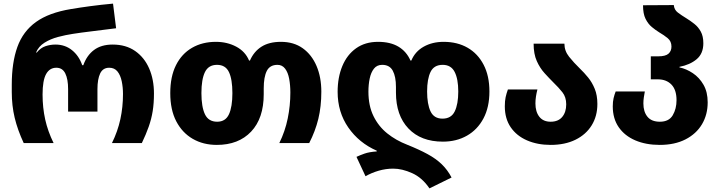

<svg xmlns="http://www.w3.org/2000/svg" viewBox="-20 -790 3972 1060"><path d="M111 0Q77 -73 61 -140Q45 -207 45 -282V-322Q45 -445 76 -531Q107 -617 178.5 -668.5Q250 -720 372 -740Q419 -748 478.5 -756Q538 -764 604 -770L621 -634Q552 -625 489 -617.5Q426 -610 382 -603Q342 -597 300.5 -586Q259 -575 226 -554.5Q193 -534 179 -500H183Q204 -526 231 -535Q258 -544 286 -544Q339 -544 377.5 -513Q416 -482 434 -430H440Q459 -484 499 -514Q539 -544 602 -544Q675 -544 726 -508.5Q777 -473 803.5 -412Q830 -351 830 -274Q830 -220 823 -176.5Q816 -133 801 -90.5Q786 -48 763 0H598Q630 -65 644.5 -132Q659 -199 659 -271Q659 -308 652 -341.5Q645 -375 628.5 -395.5Q612 -416 583 -416Q548 -416 533 -384.5Q518 -353 518 -298V-174H356V-298Q356 -353 340.5 -384.5Q325 -416 291 -416Q254 -416 234.5 -381Q215 -346 215 -268Q215 -196 229.5 -130.5Q244 -65 276 0Z M1177 10Q1102 10 1044 -23.5Q986 -57 953 -120.5Q920 -184 920 -276Q920 -367 951.5 -430Q983 -493 1040 -526Q1097 -559 1172 -559Q1234 -559 1284 -532.5Q1334 -506 1355 -456H1360Q1382 -506 1424 -532.5Q1466 -559 1531 -559Q1602 -559 1651.5 -523.5Q1701 -488 1727.5 -426Q1754 -364 1754 -284Q1754 -202 1737.5 -134Q1721 -66 1687 0H1522Q1554 -65 1568.5 -136Q1583 -207 1583 -279Q1583 -320 1576.5 -355Q1570 -390 1554 -411Q1538 -432 1512 -432Q1470 -432 1453 -398.5Q1436 -365 1436 -302V-270Q1436 -137 1366.5 -63.5Q1297 10 1177 10ZM1179 -118Q1225 -118 1244 -159Q1263 -200 1263 -276Q1263 -352 1244 -392Q1225 -432 1178 -432Q1131 -432 1111.5 -392Q1092 -352 1092 -276Q1092 -200 1111.5 -159Q1131 -118 1179 -118Z M2351 250Q2311 191 2255.5 166Q2200 141 2151 141Q2110 141 2070.5 152.5Q2031 164 1998 183L1948 76Q1967 67 1992.5 58Q2018 49 2060 46V42Q1962 -1 1903 -86Q1844 -171 1844 -283Q1844 -363 1870 -425.5Q1896 -488 1946 -523.5Q1996 -559 2067 -559Q2135 -559 2179.5 -532.5Q2224 -506 2246 -456H2251Q2272 -506 2319.5 -532.5Q2367 -559 2429 -559Q2505 -559 2561.5 -526.5Q2618 -494 2650 -432.5Q2682 -371 2682 -285Q2682 -198 2649 -136Q2616 -74 2558 -41Q2500 -8 2425 -8Q2304 -8 2235 -80.5Q2166 -153 2166 -279V-310Q2166 -367 2148.5 -399.5Q2131 -432 2090 -432Q2061 -432 2044.5 -411Q2028 -390 2021 -356.5Q2014 -323 2014 -284Q2014 -206 2042 -149Q2070 -92 2118 -53.5Q2166 -15 2228 9Q2293 35 2340 60.5Q2387 86 2419 117Q2451 148 2473 190ZM2423 -135Q2471 -135 2490.5 -175Q2510 -215 2510 -285Q2510 -354 2490 -393Q2470 -432 2424 -432Q2376 -432 2357 -393Q2338 -354 2338 -285Q2338 -215 2357 -175Q2376 -135 2423 -135Z M3020 10Q2947 10 2889.5 -15Q2832 -40 2799.5 -87.5Q2767 -135 2767 -203Q2767 -233 2771.5 -253.5Q2776 -274 2784 -296H2947Q2942 -277 2939 -257.5Q2936 -238 2936 -219Q2936 -173 2957.5 -145.5Q2979 -118 3020 -118Q3062 -118 3084 -144.5Q3106 -171 3106 -214Q3106 -254 3085 -280.5Q3064 -307 3036 -334Q3012 -358 2986.5 -386Q2961 -414 2943.5 -453Q2926 -492 2926 -549H3096Q3096 -509 3122 -476.5Q3148 -444 3181 -412Q3205 -389 3227 -362Q3249 -335 3263.5 -299.5Q3278 -264 3278 -216Q3278 -149 3246.5 -98Q3215 -47 3157 -18.5Q3099 10 3020 10Z M3622 10Q3546 10 3487.5 -15Q3429 -40 3396 -87.5Q3363 -135 3363 -203Q3363 -229 3367.5 -248Q3372 -267 3379 -285H3540Q3537 -269 3534.5 -252.5Q3532 -236 3532 -219Q3532 -173 3554.5 -145.5Q3577 -118 3623 -118Q3673 -118 3694 -153.5Q3715 -189 3715 -237Q3715 -294 3687 -323Q3659 -352 3612 -352H3573V-479H3614Q3654 -479 3670.5 -493.5Q3687 -508 3687 -533Q3687 -562 3666.5 -579Q3646 -596 3620 -611Q3599 -624 3578.5 -641Q3558 -658 3544 -686Q3530 -714 3530 -761L3700 -762Q3702 -736 3722.5 -720.5Q3743 -705 3771 -688Q3792 -675 3813.5 -658Q3835 -641 3849 -615.5Q3863 -590 3863 -551Q3863 -494 3826 -463Q3789 -432 3731 -421V-418Q3769 -410 3805 -386Q3841 -362 3864 -322Q3887 -282 3887 -225Q3887 -157 3855.5 -104Q3824 -51 3764.5 -20.5Q3705 10 3622 10Z"/></svg>

Font: Noto Sans Georgian ExtraBold
Style: Regular
Weight: 800
Designer: Monotype Design Team, Akaki Razmadze
Foundry: Google LLC
Version: Version 2.005; ttfautohint (v1.8.4.7-5d5b)